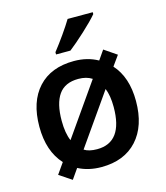

<svg xmlns="http://www.w3.org/2000/svg" viewBox="-118 -856 846 981"><g transform="rotate(-15 305.5 -365.5)"><path d="M465 -756V-766H332Q314 -736 284.5 -694Q255 -652 228 -618V-606H304Q339 -633 389.5 -679.5Q440 -726 465 -756ZM495 -470 533 -523 467 -568 433 -519Q378 -550 307 -550Q185 -550 117.5 -476.5Q50 -403 50 -271Q50 -141 119 -66L79 -9L145 35L182 -18Q236 10 304 10Q425 10 493 -64.5Q561 -139 561 -271Q561 -397 495 -470ZM305 -456Q348 -456 377 -437L186 -164Q168 -205 168 -271Q168 -362 201 -409Q234 -456 305 -456ZM306 -84Q263 -84 238 -100L427 -370Q443 -331 443 -271Q443 -84 306 -84Z"/></g></svg>

Font: OpenSansMMV
Style: Semibold
Weight: 600
Designer: Steve Matteson
Foundry: Ascender Corporation
Version: Version 6.000